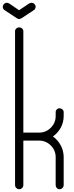

<svg xmlns="http://www.w3.org/2000/svg" viewBox="-54 -1368 536 1390"><path d="M84 -1230C90 -1230 98 -1234 102 -1236L190 -1294C198 -1298 204 -1310 204 -1318C204 -1334 190 -1348 174 -1348C168 -1348 160 -1344 156 -1342L84 -1294L14 -1342C10 -1344 2 -1348 -4 -1348C-20 -1348 -34 -1334 -34 -1318C-34 -1308 -28 -1298 -20 -1294L68 -1236C72 -1234 78 -1230 84 -1230ZM85 -1170C69 -1170 55 -1158 55 -1142V-384V-376V-28C55 -12 69 2 85 2C101 2 115 -12 115 -28V-350H231C295 -350 349 -296 349 -232V-28C349 -12 361 2 377 2C393 2 407 -12 407 -28V-232C407 -292 375 -348 329 -380C375 -412 407 -466 407 -526V-556C407 -572 393 -584 377 -584C361 -584 349 -572 349 -556V-526C349 -462 295 -408 231 -408H115V-1142C115 -1158 101 -1170 85 -1170Z"/></svg>

Font: bauhaus_2017
Style: _regular
Weight: 400
Version: Version 1.0